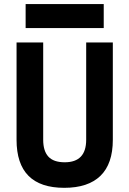

<svg xmlns="http://www.w3.org/2000/svg" viewBox="-20 -899 626 929"><path d="M290.9 9.8Q60.1 9.8 60.1 -222.7V-693.4H189V-222.7Q189 -168.5 214.1 -141.1Q239.3 -113.8 293.2 -113.8Q397 -113.8 397 -222.7V-693.4H525.9V-222.7Q525.9 -106.4 466.1 -48.3Q406.4 9.8 290.9 9.8ZM104 -763.2V-879.4H481.9V-763.2Z"/></svg>

Font: Cascadia Mono
Style: Regular
Weight: 400
Monospace: yes
Designer: Aaron Bell
Foundry: Saja Typeworks
Version: Version 2102.003